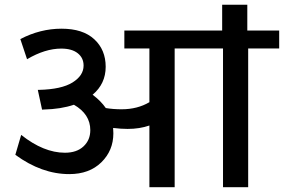

<svg xmlns="http://www.w3.org/2000/svg" viewBox="-20 -775 1176 795"><path d="M598.6 0V-255.3Q558.1 -241.2 508.6 -241.2Q480.8 -241.2 448.4 -245.2Q449.4 -231 449.4 -223Q449.4 -151.7 399.6 -102.9Q349.8 -54.1 266.9 -54.1Q152.7 -54.1 43.5 -134L67.7 -216.4Q160.8 -142.6 248.7 -142.6Q297.8 -142.6 325.8 -168.9Q353.9 -195.1 353.9 -236.1Q353.9 -302.3 286.1 -341.3Q232.1 -323.1 161.8 -321.5L154.2 -321L136.5 -402.9H141.1Q234.6 -405 280.3 -433.5Q326.1 -462.1 326.1 -503.5Q326.1 -535.4 301.8 -554.6Q277.6 -573.8 233.6 -573.8Q166.8 -573.8 92 -529.8L64.2 -613.2Q146.6 -656.2 234.8 -656.2Q323.1 -656.2 370.3 -612.5Q417.6 -568.8 417.6 -498.5Q417.6 -428.2 363.5 -382.7Q397.9 -356.9 418.1 -327.6Q448.4 -322.5 483.3 -322.5Q549 -322.5 598.6 -351.9V-574.3H494.9V-648.6H899.9V-755.3H1004V-648.6H1136V-574.3H1007.6V0H903.4V-574.3H703.2V0Z"/></svg>

Font: Khula SemiBold
Style: Regular
Weight: 600
Designer: Erin McLaughlin, Steve Matteson
Version: Version 1.002;PS 1.0;hotconv 1.0.72;makeotf.lib2.5.5900; ttf